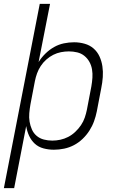

<svg xmlns="http://www.w3.org/2000/svg" viewBox="-44 -760 614 990"><path d="M-24 210 161 -740H214L155 -440Q170 -464 190.5 -484Q211 -504 235 -517.5Q259 -531 285.5 -536.5Q312 -542 338 -542Q366 -542 392.5 -534.5Q419 -527 438.5 -510Q458 -493 469 -469Q480 -445 484 -418Q488 -391 486 -362.5Q484 -334 478 -305L455 -185Q450 -160 441 -135Q432 -110 417 -86.5Q402 -63 381.5 -43.5Q361 -24 337 -11.5Q313 1 286.5 6.5Q260 12 234 12Q206 12 180 5Q154 -2 135.5 -19Q117 -36 106 -60Q95 -84 91 -110L29 210ZM226 -35Q246 -35 267 -39.5Q288 -44 307.5 -54Q327 -64 344 -80Q361 -96 373.5 -114.5Q386 -133 393 -153.5Q400 -174 404 -194L427 -314Q431 -337 432.5 -359Q434 -381 430.5 -402Q427 -423 417 -441Q407 -459 391 -472Q375 -485 354 -490Q333 -495 311 -495Q291 -495 270.5 -491Q250 -487 231 -477.5Q212 -468 195 -453Q178 -438 166 -419.5Q154 -401 147 -381.5Q140 -362 136 -342L113 -222Q109 -199 107 -176.5Q105 -154 108.5 -133Q112 -112 120.5 -92.5Q129 -73 145 -59.5Q161 -46 182 -40.5Q203 -35 226 -35Z"/></svg>

Font: Lode Dark Term
Style: Italic
Weight: 400
Italic angle: -11°
Monospace: yes
Designer: Belleve Invis
Foundry: Belleve Invis
Version: Version 29.2.0